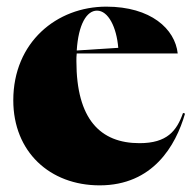

<svg xmlns="http://www.w3.org/2000/svg" viewBox="-20 -543 577 578"><path d="M280 15C440 15 509 -104 537 -201L531 -203C512 -149 483 -112 400 -112C282 -112 210 -184 210 -359C210 -367 210 -375 211 -382H515C507 -456 434 -523 300 -523C151 -523 20 -416 20 -241C20 -86 130 15 280 15ZM211 -391C216 -470 241 -511 272 -511C306 -511 331 -461 336 -399Z"/></svg>

Font: Nyght Serif Dark
Style: Regular
Weight: 800
Designer: Maksym Kobuzan
Version: Version 0.410;Glyphs 3.1.2 (3151)